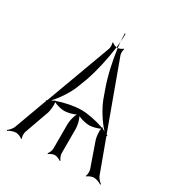

<svg xmlns="http://www.w3.org/2000/svg" viewBox="-153 -730 798 851"><g transform="rotate(30 246.0 -304.5)"><path d="M2 10 5 13C13 7 31 0 45 0C54 0 71 7 76 13L79 10C75 5 74 -14 77 -23L122 -149C126 -162 129 -190 126 -204C139 -196 165 -190 179 -190C195 -190 221 -196 236 -204C228 -189 222 -163 222 -147V-21C222 -11 215 4 210 9L213 12C218 7 233 0 243 0C253 0 268 7 273 12L276 9C271 4 264 -11 264 -21V-147C264 -163 258 -189 250 -204C265 -196 291 -190 308 -190C321 -190 348 -196 361 -204C358 -189 361 -162 365 -149L409 -23C412 -14 411 5 407 10L410 13C415 7 432 0 442 0C455 0 473 7 481 13L484 10C475 4 462 -10 458 -23L398 -186L401 -190C399 -191 397 -193 395 -194L272 -530C270 -538 270 -554 274 -559L270 -561C267 -556 254 -551 246 -550C254 -490 269 -419 290 -362L305 -320C320 -281 352 -230 380 -201C375 -203 371 -206 366 -208L367 -209L364 -212C363 -211 362 -210 362 -209C326 -222 280 -232 244 -232C208 -232 160 -222 124 -209C124 -210 123 -210 123 -211L120 -209L121 -208C116 -206 111 -203 106 -201C134 -230 167 -280 181 -320L197 -362C217 -419 232 -490 240 -550C231 -551 220 -557 217 -561L213 -559C217 -554 217 -538 215 -530L91 -193C89 -192 87 -191 86 -190L88 -187L28 -23C24 -10 11 4 2 10ZM240 -550H246L243 -580ZM241 -622C241 -610 242 -595 243 -580C244 -595 245 -610 245 -622Z"/></g></svg>

Font: Armata Saber
Style: Rg
Weight: 400
Designer: Jasper
Foundry: Cannot Into Space Fonts
Version: Version 0.970